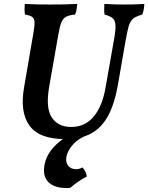

<svg xmlns="http://www.w3.org/2000/svg" viewBox="-20 -699 754 977"><path d="M313 9Q179 9 129.5 -60.5Q80 -130 103 -257L151 -537Q157 -571 155.5 -588.5Q154 -606 143 -613.5Q132 -621 107 -625Q105 -636 105 -650Q105 -664 106 -679Q142 -677 171.5 -676.5Q201 -676 236 -676Q270 -676 301.5 -676.5Q333 -677 373 -679Q372 -665 370 -652Q368 -639 362 -625Q332 -622 316.5 -614Q301 -606 292.5 -585.5Q284 -565 277 -524L231 -262Q211 -151 243 -102Q275 -53 342 -53Q413 -53 457 -106Q501 -159 517 -253L561 -502Q569 -548 567.5 -571.5Q566 -595 553.5 -606Q541 -617 512 -625Q510 -638 510 -651Q510 -664 511 -679Q543 -677 568 -676.5Q593 -676 613 -676Q640 -676 661.5 -676.5Q683 -677 714 -679Q714 -665 711.5 -651.5Q709 -638 704 -625Q683 -619 669.5 -612Q656 -605 647 -592Q638 -579 632 -555Q626 -531 619 -492L579 -262Q562 -168 529 -108Q496 -48 443 -19.5Q390 9 313 9ZM318 258Q282 258 254.5 246.5Q227 235 213.5 210.5Q200 186 205 149Q209 116 227.5 84Q246 52 283.5 21Q321 -10 381 -39L438 -17Q385 1 354.5 33Q324 65 318 99Q313 126 326.5 144Q340 162 368 162Q377 162 385 159.5Q393 157 399 153Q409 162 414.5 174.5Q420 187 422 199Q399 211 377.5 225.5Q356 240 339 256Q334 257 329.5 257.5Q325 258 318 258Z"/></svg>

Font: Vollkorn SemiBold
Style: Italic
Weight: 600
Italic angle: -11°
Designer: Friedrich Althausen
Foundry: Friedrich Althausen
Version: Version 5.000